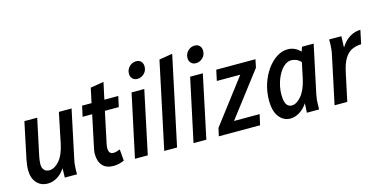

<svg xmlns="http://www.w3.org/2000/svg" viewBox="-74 -1136 3041 1533"><g transform="rotate(-15 1447.0 -369.5)"><path d="M41 -137Q41 -154 44 -176.5Q47 -199 51 -220L114 -519H220L156 -219Q153 -203 150.5 -186Q148 -169 148 -154Q148 -122 163.5 -105Q179 -88 206 -88Q248 -88 288 -133Q328 -178 347 -267L399 -519H504L420 -123Q415 -101 413 -81Q411 -61 410 -38V0H309L311 -77Q284 -35 246 -12Q208 11 168 11Q110 11 75.5 -28Q41 -67 41 -137Z M572 -432 591 -519H669L695 -640L805 -658L775 -519H890L871 -432H756L702 -177Q697 -156 697 -138Q697 -90 736 -90Q750 -90 763 -94Q776 -98 791 -104L799 -9Q780 0 756.5 5.5Q733 11 710 11Q651 11 620 -23.5Q589 -58 589 -119Q589 -134 592 -150Q595 -166 598 -181L651 -432Z M1018 -667Q1018 -703 1042.5 -726.5Q1067 -750 1098 -750Q1124 -750 1139 -734Q1154 -718 1154 -693Q1154 -657 1129.5 -634Q1105 -611 1074 -611Q1049 -611 1033.5 -627Q1018 -643 1018 -667ZM889 0 1000 -519H1105L995 0Z M1131 0 1283 -715 1393 -733 1237 0Z M1502 -667Q1502 -703 1526.5 -726.5Q1551 -750 1582 -750Q1608 -750 1623 -734Q1638 -718 1638 -693Q1638 -657 1613.5 -634Q1589 -611 1558 -611Q1533 -611 1517.5 -627Q1502 -643 1502 -667ZM1373 0 1484 -519H1589L1479 0Z M1582 0 1597 -66 1875 -431H1681L1700 -519H2024L2010 -452L1731 -87H1943L1923 0Z M2043 -173Q2043 -243 2063.5 -307Q2084 -371 2119.5 -421Q2155 -471 2199.5 -500Q2244 -529 2291 -529Q2352 -529 2396 -482L2409 -519H2505L2421 -124Q2416 -101 2414 -81.5Q2412 -62 2412 -39L2411 0H2310L2314 -77Q2286 -35 2248.5 -12Q2211 11 2172 11Q2117 11 2080 -35.5Q2043 -82 2043 -173ZM2151 -185Q2152 -87 2210 -87Q2249 -87 2288.5 -133Q2328 -179 2348 -268L2376 -401Q2357 -421 2337 -429Q2317 -437 2297 -437Q2267 -437 2240.5 -415.5Q2214 -394 2194 -358.5Q2174 -323 2162 -278Q2150 -233 2151 -185Z M2539 0 2623 -395Q2628 -417 2630 -437Q2632 -457 2633 -480V-519H2734L2731 -426Q2763 -478 2805.5 -503.5Q2848 -529 2894 -529L2870 -416Q2828 -415 2793.5 -399Q2759 -383 2734 -343.5Q2709 -304 2694 -234L2644 0Z"/></g></svg>

Font: Radio Canada Condensed Medium
Style: Italic
Weight: 500
Width: 3
Italic angle: -12°
Designer: Charles Daoud, Etienne Aubert Bonn, Alexandre Saumier Demers, Jacques Le Bailly
Foundry: Radio-Canada
Version: Version 2.104; ttfautohint (v1.8.4.7-5d5b);gftools[0.9.28.de